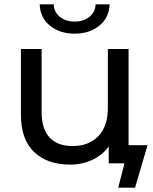

<svg xmlns="http://www.w3.org/2000/svg" viewBox="-20 -757 710 890"><path d="M211.5 -638C241.8 -613.3 280 -601 326 -601C372 -601 410.2 -613.3 440.5 -638C470.8 -662.7 486.7 -695.7 488 -737H423C422.3 -713 412.8 -693.7 394.5 -679C376.2 -664.3 353.3 -657 326 -657C298.7 -657 275.8 -664.3 257.5 -679C239.2 -693.7 229.7 -713 229 -737H164C165.3 -695.7 181.2 -662.7 211.5 -638ZM664 -84H576V-530H480V-256C480 -200 465.3 -156.7 436 -126C406.7 -95.3 366.7 -80 316 -80C270 -80 234.7 -93.2 210 -119.5C185.3 -145.8 173 -184.7 173 -236V-530H77V-225C77 -149 97.3 -91.5 138 -52.5C178.7 -13.5 234.3 6 305 6C342.3 6 376.7 -1.3 408 -16C439.3 -30.7 464.7 -51.3 484 -78V0H557L528 113H606Z"/></svg>

Font: ICO Headline
Style: Regular
Weight: 500
Designer: Julieta Ulanovsky
Foundry: Julieta Ulanovsky
Version: Version 7.200